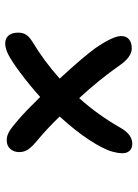

<svg xmlns="http://www.w3.org/2000/svg" viewBox="85 -647 530 740"><g transform="rotate(-90 350.0 -277.0)"><path d="M166 -32.2Q143.1 -32.2 133.8 -49.8Q124.5 -67.4 134.8 -106Q144 -142.1 180.2 -197.3Q216.3 -252.4 271 -312Q226.6 -357.9 186 -392.1Q158.2 -414.6 146 -430.7Q133.8 -446.8 133.8 -467.8Q133.8 -488.3 146 -502.2Q158.2 -516.1 179.2 -516.1Q196.8 -516.1 212.6 -506.8Q228.5 -497.6 258.8 -471.2Q293.9 -440.9 346.2 -387.2Q389.6 -426.3 440.9 -464.8Q485.8 -498 509.8 -510Q533.7 -522 551.8 -522Q572.3 -522 583.3 -508.8Q594.2 -495.6 594.2 -472.2Q594.2 -454.1 586.4 -441.7Q578.6 -429.2 559.1 -417Q485.8 -373 417 -312Q498.5 -223.6 534.2 -174.8Q581.1 -106.4 581.1 -75.2Q581.1 -55.7 568.6 -44.9Q556.2 -34.2 533.2 -34.2Q499.5 -34.2 465.8 -84Q414.1 -158.2 341.8 -236.8Q276.4 -164.1 226.1 -75.2Q200.7 -32.2 166 -32.2Z"/></g></svg>

Font: Shantell Sans Irregular Bouncy
Style: Regular
Weight: 500
Designer: Stephen Nixon, Anya Danilova, Shantell Martin
Foundry: Arrow Type
Version: Version 1.006;[9816181b4]